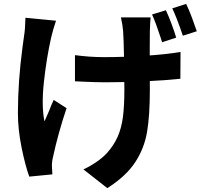

<svg xmlns="http://www.w3.org/2000/svg" viewBox="-20 -865 1040 984"><path d="M748 -706Q747.4 -678.6 747.4 -609.7Q747.4 -540.8 747.6 -478.4L748 -407Q748 -271.6 733.5 -187.6Q719 -103.6 672.4 -32.8Q625.8 38 530 99.2L407.4 3Q439.2 -11 472.9 -34Q506.6 -57 527.4 -80Q563 -119.2 582.6 -163.3Q602.2 -207.4 609.8 -263.7Q617.4 -320 617.4 -407.8Q617.4 -476 615.6 -571.5Q613.8 -667 611 -705.8Q608.2 -739.8 599.6 -776H751.8Q749.6 -755 748 -706ZM514.2 -572.2Q615.6 -572.2 725 -579.3Q834.4 -586.4 905.2 -598.8L904.4 -461.4Q829.4 -453.2 722.6 -448.2Q615.8 -443.2 517.4 -443.2Q492.2 -443.2 464.1 -444.2Q436 -445.2 406.4 -446.4Q386.2 -447.2 364.2 -448.4V-582.4Q402.2 -577.4 438.4 -574.8Q474.6 -572.2 514.2 -572.2ZM242.6 -674.6Q218.4 -568.4 205 -444.7Q191.6 -321 208 -242.8Q214 -254.8 219.3 -268.7Q224.6 -282.6 231.8 -297.4Q242 -325.4 255.2 -353L321.2 -310.6Q300.4 -249.8 282 -183.2Q263.6 -116.6 252.4 -63.6Q245.6 -36.4 246 -14.2L248.4 28.6L130 40.2Q109.4 -16.2 90.6 -108.9Q71.8 -201.6 71.8 -284.8Q71.8 -449 95.8 -626.4L103.8 -684.6Q108.8 -712.2 110.4 -774L267 -758.8Q252 -714 242.6 -674.6ZM883 -672.2 810.8 -648.4 802.6 -674.4Q777.2 -752.2 759.2 -790.8L830.2 -812.6Q844.4 -782.4 859.4 -741.9Q874.4 -701.4 883 -672.2ZM988.6 -704.8 917.2 -682Q883.8 -779.8 862.8 -822.2L934 -845Q947.8 -817 963.2 -775.9Q978.6 -734.8 988.6 -704.8Z"/></svg>

Font: 寒蝉端黑体 Light
Style: Regular
Weight: 300
Designer: ChillDuanSans {Warren2060}; 
Source Han Sans {Ryoko NISHIZUKA 西塚涼子 (kana, bopomofo & ideographs); Paul D. Hunt (Latin, G
Foundry: ChillType&Adobe
Version: Version 1.300;Glyphs 3.3 (3306)